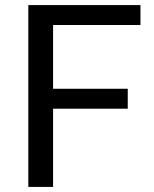

<svg xmlns="http://www.w3.org/2000/svg" viewBox="-20 -736 606 756"><path d="M189 0H91.5V-716H533V-637.5H189V-386.5H483V-308H189Z"/></svg>

Font: Verano Sans
Style: Regular
Weight: 400
Designer: Lukasz Dziedzic with Adam Twardoch and Botio Nikoltchev
Foundry: tyPoland Lukasz Dziedzic
Version: Version 3.001;December 28, 2019;FontCreator 12.0.0.2547 64-b